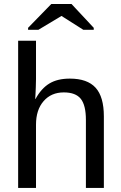

<svg xmlns="http://www.w3.org/2000/svg" viewBox="-20 -925 596 945"><path d="M154.8 -438Q183.1 -489.7 222.9 -513.9Q262.7 -538.1 323.7 -538.1Q409.7 -538.1 450.4 -493.4Q491.2 -448.7 491.2 -352.1V0H402.8V-335Q402.8 -406.7 377.7 -438.5Q352.5 -470.2 293.9 -470.2Q231.9 -470.2 194.6 -427.2Q157.2 -384.3 157.2 -311.5V0H69.3V-724.6H157.2V-536.1Q157.2 -516.6 156.2 -494.9Q155.3 -473.1 154.5 -457.3Q153.8 -441.4 153.3 -438ZM118.2 -778.3V-788.1L232.4 -905.3H332L441.4 -788.1V-778.3H390.1L283.2 -846.2H282.2L168.9 -778.3Z"/></svg>

Font: Arimo Nerd Font
Style: Regular
Weight: 400
Designer: Steve Matteson
Foundry: Monotype Imaging Inc.
Version: Version 1.33;Nerd Fonts 3.2.1